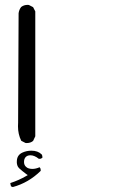

<svg xmlns="http://www.w3.org/2000/svg" viewBox="-20 -422 540 776"><path d="M144.5 268.6Q144.5 266.6 144.5 264.6Q144.5 258.3 140.1 253.9Q124.5 260.7 110.8 260.7Q104 260.7 96.7 258.8Q89.4 256.8 84.5 251.5Q77.1 244.6 77.1 232.4Q77.1 219.7 84 212.6Q90.8 205.6 103 205.6Q119.1 205.6 136.7 219.7Q138.7 219.7 139.9 219.7Q141.1 219.7 143.1 219.7Q147.5 219.2 151.9 214.4L149.9 204.1L147.9 201.7Q133.3 187 106.4 187Q87.4 187 70.3 194.8Q50.3 204.1 48.3 225.6Q47.9 228.5 47.9 233.6Q47.9 238.8 49.8 245.6Q51.8 252.4 57.1 257.8Q69.3 269 86.4 281.7L92.3 285.6L86.4 289.1Q56.2 306.6 22.9 317.4L21.5 318.8L24.4 331.1L31.7 334Q95.2 316.9 144.5 268.6ZM87.9 156.2Q103.5 156.2 113.8 147.5L122.6 128.9V-376L113.8 -393.1L96.7 -401.9Q94.2 -402.3 91.8 -402.3Q76.2 -402.3 65.4 -393.6Q57.1 -382.8 55.2 -368.7L53.2 73.7Q52.7 81.1 52.7 88.4Q52.7 120.6 65.9 147L83 155.8Q85.4 156.2 87.9 156.2Z"/></svg>

Font: Bakudai
Style: Light
Weight: 300
Version: Version 1.48